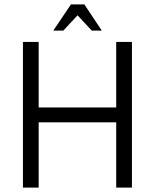

<svg xmlns="http://www.w3.org/2000/svg" viewBox="-20 -859 709 879"><path d="M85 0V-667H157V-367H512V-667H584V0H512V-299H157V0ZM224 -719 305 -839H366L446 -719H400L335 -789L270 -719Z"/></svg>

Font: Maven Pro
Style: Regular
Weight: 400
Designer: Joe Prince
Foundry: Joe Prince
Version: Version 2.103